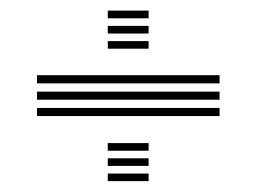

<svg xmlns="http://www.w3.org/2000/svg" viewBox="-20 -561 484 362"><path d="M183.2 -526.5V-541H260.2V-526.5ZM183.2 -497.8V-512.2H260.2V-497.8ZM183.2 -469.2V-483.5H260.2V-469.2ZM49.8 -403.8V-419.2H394V-403.8ZM49.8 -373V-388.2H394V-373ZM49.8 -342.2V-357.5H394V-342.2ZM183.2 -276.8V-291.2H260.2V-276.8ZM183.2 -248.2V-262.5H260.2V-248.2ZM183.2 -219.5V-233.8H260.2V-219.5Z"/></svg>

Font: Big Shoulders Inline Display SemiBold
Style: Regular
Weight: 600
Designer: Patric King
Foundry: XO Type Co
Version: Version 1.000